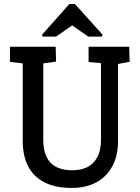

<svg xmlns="http://www.w3.org/2000/svg" viewBox="-20 -921 690 945"><path d="M334 4Q252 4 198 -24Q144 -52 118 -103.5Q92 -155 92 -226V-609L29 -616V-691H254L256 -618L193 -609V-232Q193 -159 228 -121Q263 -83 337 -83Q378 -83 409 -98Q440 -113 458.5 -146.5Q477 -180 477 -233V-610L416 -616V-691H616L618 -617L561 -606V-226Q561 -155 533 -103Q505 -51 454 -23.5Q403 4 334 4ZM190 -741 186 -749 321 -901H349L485 -750L481 -741H414L335 -796L256 -741Z"/></svg>

Font: Kreon
Style: Regular
Weight: 400
Designer: Julia Petretta
Foundry: Julia Petretta and Eli Heuer
Version: Version 2.002